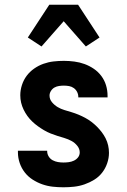

<svg xmlns="http://www.w3.org/2000/svg" viewBox="-20 -786 540 814"><path d="M249 8Q226 8 203.5 5.5Q181 3 159.5 -4.5Q138 -12 118.5 -24.5Q99 -37 85 -55Q71 -73 63.5 -95Q56 -117 56 -140V-147H180V-145Q180 -133 186.5 -122.5Q193 -112 203.5 -106.5Q214 -101 225.5 -99Q237 -97 249 -97Q260 -97 271.5 -98.5Q283 -100 293.5 -105Q304 -110 311 -119Q318 -128 318 -140Q318 -155 307.5 -168Q297 -181 283 -188.5Q269 -196 254 -200.5Q239 -205 224.5 -209.5Q210 -214 195 -220Q180 -226 166.5 -234Q153 -242 140.5 -251Q128 -260 116.5 -271Q105 -282 96 -294.5Q87 -307 80 -321.5Q73 -336 69.5 -351Q66 -366 66 -382Q66 -404 73 -425.5Q80 -447 93 -464.5Q106 -482 124.5 -495Q143 -508 164 -515.5Q185 -523 207 -525.5Q229 -528 251 -528Q273 -528 295.5 -525Q318 -522 338.5 -514.5Q359 -507 377.5 -494.5Q396 -482 409.5 -464Q423 -446 429.5 -424.5Q436 -403 436 -380V-373H312V-375Q312 -386 307 -396Q302 -406 293 -412.5Q284 -419 273 -421Q262 -423 251 -423Q241 -423 230.5 -421.5Q220 -420 211 -415Q202 -410 196 -400.5Q190 -391 190 -381Q190 -365 200.5 -352.5Q211 -340 224.5 -332Q238 -324 253 -319.5Q268 -315 283 -310.5Q298 -306 312.5 -300Q327 -294 341 -286.5Q355 -279 367.5 -269.5Q380 -260 391 -249Q402 -238 411.5 -225.5Q421 -213 428 -199Q435 -185 438.5 -169.5Q442 -154 442 -138Q442 -116 434.5 -94Q427 -72 413 -54Q399 -36 379.5 -24Q360 -12 338.5 -4.5Q317 3 294.5 5.5Q272 8 249 8ZM344 -589 250 -696 156 -589 98 -627 189 -766H311L402 -627Z"/></svg>

Font: Iosevka Extrabold
Style: Regular
Weight: 800
Monospace: yes
Designer: Belleve Invis
Foundry: Belleve Invis
Version: Version 32.5.0; ttfautohint (v1.8.4)